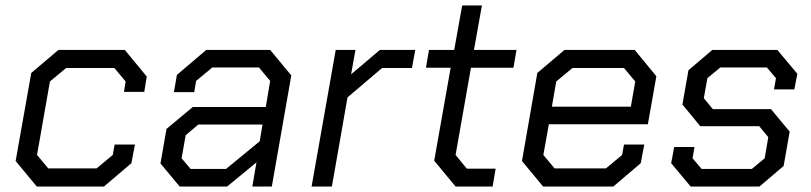

<svg xmlns="http://www.w3.org/2000/svg" viewBox="-20 -680 2958 700"><path d="M37 -93 94 -414 193 -498H435L515 -401L506 -345H432L438 -383L397 -432H221L162 -383L115 -115L156 -66H332L391 -115L398 -153H472L459 -85L359 0H114Z M565 -84 587 -210 683 -290H949L965 -385L924 -434H754L695 -385L688 -344H614L625 -407L732 -498H965L1042 -405L971 0H900L915 -88L808 0H635ZM804 -64 927 -165 937 -226H703L657 -187L642 -103L675 -64Z M1204 -498H1276L1260 -409L1365 -498H1494L1482 -432H1373L1247 -325L1190 0H1116Z M1563 -94 1623 -433H1533L1544 -498H1636L1665 -660H1737L1708 -498H1863L1852 -433H1697L1641 -115L1682 -65H1787L1776 0H1641Z M1883 -93 1939 -414 2038 -498H2294L2373 -402L2342 -227H1981L1961 -115L2002 -66H2189L2248 -115L2255 -153H2329L2316 -85L2216 0H1960ZM2280 -291 2296 -383 2255 -432H2067L2008 -383L1992 -291Z M2427 -85 2438 -144H2512L2505 -103L2538 -64H2721L2768 -103L2781 -180L2748 -220H2533L2468 -299L2490 -424L2577 -498H2814L2887 -411L2876 -354H2802L2809 -395L2776 -434H2606L2559 -395L2546 -322L2579 -282H2791L2859 -200L2837 -75L2749 0H2498Z"/></svg>

Font: Chakra Petch
Style: Italic
Weight: 400
Italic angle: -10°
Designer: Katatrad Aksorn Co.,Ltd.
Foundry: Cadson Demak Co.,Ltd.
Version: Version 1.000; ttfautohint (v1.6)